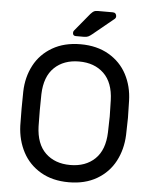

<svg xmlns="http://www.w3.org/2000/svg" viewBox="-60 -939 791 998"><g transform="rotate(5 336.0 -440.0)"><path d="M59 0ZM612 -439Q614 -379 614 -350Q614 -321 612 -261Q609 -185 576.5 -123.5Q544 -62 482.5 -26Q421 10 336 10Q251 10 189.5 -26Q128 -62 95.5 -123.5Q63 -185 60 -261Q59 -291 59 -350Q59 -409 60 -439Q62 -515 94.5 -576.5Q127 -638 189 -674Q251 -710 336 -710Q421 -710 483 -674Q545 -638 577.5 -576.5Q610 -515 612 -439ZM155 -434Q154 -404 154 -350Q154 -296 155 -266Q158 -174 207 -127Q256 -80 336 -80Q416 -80 465 -127Q514 -174 517 -266Q519 -326 519 -350Q519 -374 517 -434Q514 -526 465 -573Q416 -620 336 -620Q256 -620 207 -573Q158 -526 155 -434ZM409 -890H488Q497 -890 502 -884.5Q507 -879 507 -870Q507 -863 502 -858L391 -767Q380 -758 371.5 -754Q363 -750 349 -750H307Q291 -750 291 -766Q291 -774 296 -779L372 -871Q383 -883 390 -886.5Q397 -890 409 -890Z"/></g></svg>

Font: Hezaedrus
Style: Regular
Weight: 400
Designer: Hubert & Fischer
Foundry: Hubert & Fischer
Version: Version 1.10;September 3, 2019;FontCreator 11.5.0.2425 64-bi